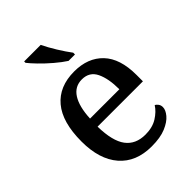

<svg xmlns="http://www.w3.org/2000/svg" viewBox="-223 -873 991 991"><g transform="rotate(-45 272.5 -378.0)"><path d="M292 10Q178 10 115.5 -62Q53 -134 53 -264Q53 -405 112.5 -476Q172 -547 282 -547Q382 -547 439.5 -486.5Q497 -426 497 -307V-260H166Q168 -153 204.5 -104.5Q241 -56 312 -56Q364 -56 399.5 -78.5Q435 -101 453 -130Q461 -127 468.5 -117Q476 -107 476 -93Q476 -72 456 -48Q436 -24 395.5 -7Q355 10 292 10ZM382 -317Q382 -395 359 -442.5Q336 -490 281 -490Q229 -490 200.5 -445.5Q172 -401 168 -317ZM300 -606Q272 -624 238.5 -652.5Q205 -681 177 -710Q149 -739 136 -756V-766H257Q273 -732 299 -690Q325 -648 347 -619V-606Z"/></g></svg>

Font: Noto Serif Lao Medium
Style: Regular
Weight: 500
Designer: Monotype Design Team
Foundry: Monotype Imaging Inc.
Version: Version 2.003; ttfautohint (v1.8.4.7-5d5b)